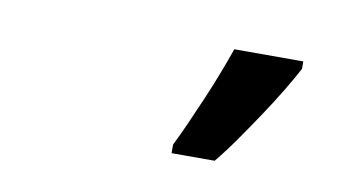

<svg xmlns="http://www.w3.org/2000/svg" viewBox="-36 -868 600 329"><g transform="rotate(10 264.0 -703.0)"><path d="M275 -621Q284 -639 294 -661.5Q304 -684 314.5 -708.5Q325 -733 334 -756.5Q343 -780 350 -800H470V-787Q461 -770 447.5 -747.5Q434 -725 418 -701Q402 -677 385 -652.5Q368 -628 350 -606H275Z"/></g></svg>

Font: Noto Sans Display SemiBold
Style: Italic
Weight: 600
Italic angle: -12°
Designer: Monotype Design Team
Foundry: Monotype Imaging Inc.
Version: Version 2.003